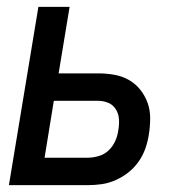

<svg xmlns="http://www.w3.org/2000/svg" viewBox="-20 -540 540 560"><path d="M6 0 92 -520H183L151 -326H266Q290 -326 313 -322Q336 -318 355.5 -307Q375 -296 389 -278.5Q403 -261 410.5 -240Q418 -219 418 -195Q418 -171 414 -147Q411 -127 404 -107Q397 -87 384.5 -69Q372 -51 355 -37.5Q338 -24 318 -15Q298 -6 277.5 -3Q257 0 237 0ZM236 -80Q252 -80 268.5 -85Q285 -90 297 -101.5Q309 -113 316 -128.5Q323 -144 325 -160Q328 -176 327 -192Q326 -208 318 -221Q310 -234 296 -240Q282 -246 265 -246H137L110 -80Z"/></svg>

Font: Iosevka Term Curly Md Obl
Style: Regular
Weight: 500
Italic angle: -9°
Designer: Belleve Invis
Foundry: Belleve Invis
Version: Version 32.3.0